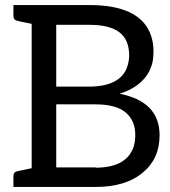

<svg xmlns="http://www.w3.org/2000/svg" viewBox="-20 -738 670 758"><path d="M610 -204Q610 -111 544 -57Q477 0 358 0H33V-44Q33 -59 48 -62L105 -74V-644Q57 -653 48 -656Q33 -659 33 -674V-718H334Q525 -718 572 -609Q586 -575 586 -538Q586 -499 578 -478Q568 -450 554 -433Q519 -389 452 -368Q610 -337 610 -204ZM202 -396H330Q450 -396 480 -468Q490 -495 490 -518Q490 -581 452 -610Q413 -640 334 -640H202ZM357 -76Q476 -76 506 -154Q514 -175 514 -206Q514 -262 476 -294Q438 -326 357 -326H202V-77H358Z"/></svg>

Font: Aleo
Style: Regular
Weight: 400
Designer: Alessio Laiso
Version: Version 1.1